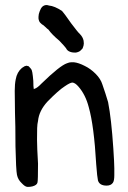

<svg xmlns="http://www.w3.org/2000/svg" viewBox="-20 -723 505 757"><path d="M129.9 -246.1Q127 -234.4 126.5 -217.8Q126 -201.2 126 -171.9Q126 -142.6 129.9 -78.1V-77.1Q129.9 -12.7 127.9 -3.9Q126 6.8 108.4 11.7Q99.6 13.7 94.7 13.7Q89.8 13.7 86.9 13.7Q78.1 12.7 65.4 -1Q50.8 -14.6 46.9 -33.7Q43 -52.7 41 -146.5Q41 -181.6 40.5 -222.7Q40 -263.7 39.1 -278.3Q39.1 -308.6 38.6 -323.2Q38.1 -337.9 38.1 -364.7Q38.1 -391.6 42 -410.2Q46.9 -438.5 66.4 -455.1Q71.3 -458 77.1 -461.9Q84 -463.9 84.5 -463.9Q85 -463.9 92.8 -461.9Q95.7 -459 99.6 -454.6Q103.5 -450.2 105 -446.8Q106.4 -443.4 107.4 -437.5Q109.4 -426.8 111.3 -404.3Q111.3 -380.9 113.3 -371.1Q113.3 -372.1 116.2 -373Q127 -376 143.6 -393.6Q215.8 -463.9 244.1 -473.6Q253.9 -477.5 260.3 -477.5Q266.6 -477.5 271.5 -477.5Q290 -475.6 314.5 -462.9Q336.9 -452.1 356.9 -432.1Q377 -412.1 383.8 -389.6Q396.5 -353.5 406.2 -320.3Q418.9 -255.9 426.8 -137.7Q430.7 -78.1 430.7 -60.1Q430.7 -42 430.7 -32.2Q430.7 -9.8 424.8 -2Q417 8.8 400.4 8.8Q372.1 8.8 366.2 -11.7Q363.3 -23.4 359.4 -74.2Q350.6 -227.5 330.1 -299.8Q317.4 -349.6 289.1 -381.8Q276.4 -396.5 265.6 -397.5Q256.8 -397.5 235.4 -382.8Q210.9 -367.2 167 -322.3Q133.8 -286.1 129.9 -246.1ZM309.6 -562.5Q310.5 -558.6 310.5 -551.3Q310.5 -543.9 305.7 -532.2Q302.7 -529.3 298.8 -524.9Q294.9 -520.5 288.1 -518.1Q281.2 -515.6 276.9 -515.6Q272.5 -515.6 267.6 -516.1Q262.7 -516.6 256.8 -518.6Q245.1 -522.5 240.2 -533.2Q235.4 -540 213.9 -562.5Q183.6 -587.9 170.9 -606.4Q167 -608.4 158.7 -616.7Q150.4 -625 145.5 -627Q142.6 -629.9 139.2 -632.8Q135.7 -635.7 133.8 -641.6Q131.8 -647.5 131.8 -650.4Q131.8 -653.3 131.8 -657.2Q131.8 -667 136.7 -679.2Q141.6 -691.4 145.5 -695.3Q153.3 -703.1 163.1 -703.1Q168 -703.1 172.9 -701.2Q195.3 -699.2 224.6 -679.7Q231.4 -672.9 260.7 -630.9Q287.1 -595.7 294.9 -588.9Q306.6 -577.1 309.6 -562.5Z"/></svg>

Font: JasonHandwriting2
Style: SemiBold
Weight: 600
Version: Version 1.04.7